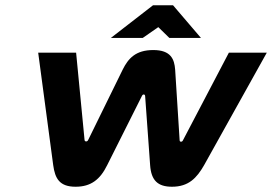

<svg xmlns="http://www.w3.org/2000/svg" viewBox="-20 -700 1033 729"><path d="M387 -73 519 -336C522 -343 530 -343 531 -336L550 -73C554 -15 579 9 633 9C696 9 727 -24 755 -73L993 -500H849L675 -168C673 -163 670 -162 667 -162C664 -162 662 -164 662 -168L645 -436C642 -475 629 -510 562 -510C495 -510 467 -478 446 -436L315 -169C313 -164 309 -163 307 -163C304 -163 301 -165 301 -169L269 -500H125L182 -73C189 -22 206 9 267 9C325 9 360 -18 387 -73ZM401 -556H522L581 -597L623 -556H743L637 -680H561Z"/></svg>

Font: LT Wave Bold
Style: Italic
Weight: 700
Designer: Daniel Lyons
Version: Version 2.5 (Glyphs App)